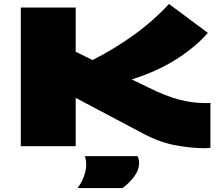

<svg xmlns="http://www.w3.org/2000/svg" viewBox="-20 -738 1115 969"><path d="M1010 10Q946 10 867 -4.5Q788 -19 708 -61L362 -244V0H85V-700H362V-477L447 -435Q549 -486 648.5 -556.5Q748 -627 833 -718L1029 -572Q966 -500 870 -439Q774 -378 645 -337L732 -295Q819 -252 885 -235Q951 -218 1011 -218Q1018 -218 1026 -218Q1034 -218 1042 -219V8Q1034 9 1025.5 9.5Q1017 10 1010 10ZM371 211Q391 186 403 153.5Q415 121 415 94Q415 79 413 68.5Q411 58 408 50H674Q682 65 682 82Q682 122 654.5 156.5Q627 191 598 211Z"/></svg>

Font: Georama Extra Expanded ExtraBold
Style: Regular
Weight: 800
Width: 8
Designer: Jean-Baptiste Levee
Foundry: Production Type
Version: Version 1.000